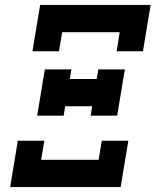

<svg xmlns="http://www.w3.org/2000/svg" viewBox="-20 -755 640 775"><path d="M111 -548 142 -735H588L557 -548H451L463 -625H231L218 -548ZM130 -288 161 -475H268L262 -436H370L377 -475H484L453 -288H346L352 -326H243L237 -288ZM21 0 52 -187H159L146 -110H378L391 -187H498L467 0Z"/></svg>

Font: Iosevka Curly Slab XBdEx
Style: Italic
Weight: 800
Width: 7
Italic angle: -9°
Monospace: yes
Designer: Belleve Invis
Foundry: Belleve Invis
Version: Version 11.1.0; ttfautohint (v1.8.3)